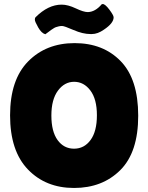

<svg xmlns="http://www.w3.org/2000/svg" viewBox="-20 -923 736 953"><path d="M205 -753Q186 -758 169.5 -787Q153 -816 153 -825Q153 -834 156 -837Q219 -900 286 -900Q317 -900 356 -881.5Q395 -863 416 -863Q453 -864 485 -902Q487 -903 490 -903Q502 -903 523 -875Q544 -847 544 -837Q544 -808 496 -776Q465 -754 436 -754Q432 -754 429 -754Q391 -754 345 -774Q299 -794 288.5 -794Q278 -794 271 -792Q264 -790 258.5 -788.5Q253 -787 245.5 -782Q238 -777 234 -774.5Q230 -772 220 -764Q210 -756 205 -753ZM347.5 10Q207 10 118.5 -82Q30 -174 30 -350.5Q30 -527 119.5 -618Q209 -709 350.5 -709Q492 -709 579 -619.5Q666 -530 666 -348.5Q666 -167 577 -78.5Q488 10 347.5 10ZM348 -517Q300 -517 267.5 -473Q235 -429 235 -349.5Q235 -270 266 -227.5Q297 -185 347.5 -185Q398 -185 429.5 -228Q461 -271 461 -351Q461 -431 428.5 -474Q396 -517 348 -517Z"/></svg>

Font: Lilita One
Style: Regular
Weight: 400
Designer: Juan Montoreano
Foundry: Juan Montoreano
Version: Version 1.002